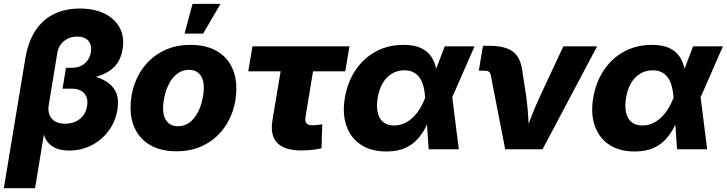

<svg xmlns="http://www.w3.org/2000/svg" viewBox="-44 -782 3808 1006"><path d="M-23.9 204.1 88.4 -474.6Q103 -563 141.4 -621.3Q179.7 -679.7 238.8 -708.5Q297.9 -737.3 374 -737.3Q450.2 -737.3 504.2 -710.4Q558.1 -683.6 583.5 -636Q608.9 -588.4 598.6 -525.4Q589.4 -468.3 557.4 -434.6Q525.4 -400.9 473.4 -383.8Q421.4 -366.7 351.6 -359.4L357.9 -398.9Q408.7 -394 450.9 -381.8Q493.2 -369.6 523.2 -347.9Q553.2 -326.2 566.4 -292Q579.6 -257.8 571.3 -207.5Q560.5 -143.1 524.2 -95Q487.8 -46.9 434.3 -20Q380.9 6.8 318.8 6.8Q269.5 6.8 238.5 -10.3Q207.5 -27.3 192.9 -58.6Q178.2 -89.8 176.8 -132.8L195.3 -133.3L139.6 204.1ZM296.9 -133.8Q327.6 -133.8 351.8 -144.8Q376 -155.8 391.8 -176.5Q407.7 -197.3 412.1 -225.6Q419.4 -268.1 397.7 -292.7Q376 -317.4 331.5 -317.4H283.7L301.8 -426.8H332.5Q358.9 -426.8 379.6 -436.5Q400.4 -446.3 414.1 -464.6Q427.7 -482.9 432.1 -508.3Q438 -545.9 418.9 -568.1Q399.9 -590.3 360.8 -590.3Q333.5 -590.3 311.5 -579.6Q289.6 -568.8 275.1 -549.8Q260.7 -530.8 256.3 -504.4L211.4 -231.9Q206.5 -202.6 215.1 -180.7Q223.6 -158.7 244.4 -146.2Q265.1 -133.8 296.9 -133.8Z M880.4 10.7Q804.2 10.7 750.5 -17.6Q696.8 -45.9 668.5 -97.4Q640.1 -148.9 640.1 -217.8Q640.1 -284.2 661.6 -343.5Q683.1 -402.8 723.9 -448.7Q764.6 -494.6 823 -520.8Q881.3 -546.9 954.6 -546.9Q1030.8 -546.9 1084.2 -518.8Q1137.7 -490.7 1166 -439.2Q1194.3 -387.7 1194.3 -318.4Q1194.3 -252.9 1173.3 -193.8Q1152.3 -134.8 1111.8 -88.6Q1071.3 -42.5 1012.9 -15.9Q954.6 10.7 880.4 10.7ZM887.7 -120.6Q923.3 -120.6 949.5 -140.6Q975.6 -160.6 991.9 -192.1Q1008.3 -223.6 1016.1 -258.8Q1023.9 -293.9 1023.9 -323.7Q1023.9 -353 1014.6 -373.5Q1005.4 -394 988.3 -405Q971.2 -416 947.3 -416Q911.1 -416 885.3 -396.2Q859.4 -376.5 842.8 -345.2Q826.2 -314 818.4 -279.1Q810.5 -244.1 810.5 -213.9Q810.5 -169.9 831.1 -145.3Q851.6 -120.6 887.7 -120.6ZM922.9 -606 964.8 -761.7H1111.3L1020.5 -606Z M1535.2 6.3Q1446.8 6.3 1408.7 -33.2Q1370.6 -72.8 1383.3 -150.4L1426.3 -408.2H1256.8L1278.8 -539.1H1787.1L1765.1 -408.2H1596.2L1556.6 -168.5Q1553.2 -146.5 1561.5 -136Q1569.8 -125.5 1594.2 -125.5Q1604 -125.5 1619.9 -127.2Q1635.7 -128.9 1644.5 -130.4L1640.6 -4.9Q1612.3 1.5 1585.7 3.9Q1559.1 6.3 1535.2 6.3Z M1980 11.7Q1900.9 11.7 1847.4 -23.4Q1793.9 -58.6 1771.5 -121.6Q1749 -184.6 1762.7 -268.1Q1776.9 -352.5 1819.1 -415Q1861.3 -477.5 1925.5 -512.2Q1989.7 -546.9 2070.3 -546.9Q2127 -546.9 2161.6 -530.3Q2196.3 -513.7 2214.6 -486.6Q2232.9 -459.5 2240 -427.5Q2247.1 -395.5 2248.5 -364.3H2295.9L2325.2 -276.4L2359.9 0H2202.1L2183.6 -271Q2181.6 -302.7 2174.8 -329.1Q2168 -355.5 2155 -374.3Q2142.1 -393.1 2122.3 -403.3Q2102.5 -413.6 2074.7 -413.6Q2038.6 -413.6 2009.8 -396.5Q1981 -379.4 1961.7 -347.2Q1942.4 -314.9 1935.1 -269.5Q1927.7 -224.1 1935.1 -191.7Q1942.4 -159.2 1964.4 -141.8Q1986.3 -124.5 2021 -124.5Q2049.3 -124.5 2074 -135.7Q2098.6 -147 2119.1 -166.5Q2139.6 -186 2155.8 -212.2Q2171.9 -238.3 2183.1 -268.1L2286.1 -539.1H2442.4L2323.7 -268.1L2265.1 -181.2H2215.8Q2203.6 -149.4 2186.5 -115.7Q2169.4 -82 2143.6 -53Q2117.7 -23.9 2077.9 -6.1Q2038.1 11.7 1980 11.7Z M2603 0 2527.3 -388.7Q2525.4 -400.4 2517.6 -406Q2509.8 -411.6 2495.6 -411.6H2464.8L2486.3 -542H2519Q2602.5 -542 2643.1 -512Q2683.6 -481.9 2692.4 -412.1L2712.9 -278.8Q2720.2 -225.6 2723.6 -171.1Q2727.1 -116.7 2730 -57.6H2696.8Q2719.2 -117.2 2740.2 -171.4Q2761.2 -225.6 2786.1 -278.8L2907.7 -539.1H3084.5L2798.8 0Z M3281.2 11.7Q3202.1 11.7 3148.7 -23.4Q3095.2 -58.6 3072.8 -121.6Q3050.3 -184.6 3064 -268.1Q3078.1 -352.5 3120.4 -415Q3162.6 -477.5 3226.8 -512.2Q3291 -546.9 3371.6 -546.9Q3428.2 -546.9 3462.9 -530.3Q3497.6 -513.7 3515.9 -486.6Q3534.2 -459.5 3541.3 -427.5Q3548.3 -395.5 3549.8 -364.3H3597.2L3626.5 -276.4L3661.1 0H3503.4L3484.9 -271Q3482.9 -302.7 3476.1 -329.1Q3469.2 -355.5 3456.3 -374.3Q3443.4 -393.1 3423.6 -403.3Q3403.8 -413.6 3376 -413.6Q3339.8 -413.6 3311 -396.5Q3282.2 -379.4 3262.9 -347.2Q3243.7 -314.9 3236.3 -269.5Q3229 -224.1 3236.3 -191.7Q3243.7 -159.2 3265.6 -141.8Q3287.6 -124.5 3322.3 -124.5Q3350.6 -124.5 3375.2 -135.7Q3399.9 -147 3420.4 -166.5Q3440.9 -186 3457 -212.2Q3473.1 -238.3 3484.4 -268.1L3587.4 -539.1H3743.7L3625 -268.1L3566.4 -181.2H3517.1Q3504.9 -149.4 3487.8 -115.7Q3470.7 -82 3444.8 -53Q3418.9 -23.9 3379.2 -6.1Q3339.4 11.7 3281.2 11.7Z"/></svg>

Font: Inter 18pt ExtraBold
Style: Italic
Weight: 800
Italic angle: -9.3988°
Designer: Rasmus Andersson
Foundry: rsms
Version: Version 4.001;git-66647c0bb